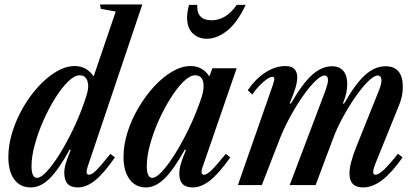

<svg xmlns="http://www.w3.org/2000/svg" viewBox="-20 -831 1872 862"><path d="M118.5 10.5Q70.5 10.5 44 -25.5Q17.5 -61.5 17.5 -126Q17.5 -180.5 35.2 -237.8Q53 -295 83.5 -348Q114 -401 152.8 -443Q191.5 -485 233.5 -509.8Q275.5 -534.5 315.5 -534.5Q369 -534.5 400.5 -488L499.5 -779L432.5 -791.5L429 -811H619L373 -81Q362 -46.5 380 -46.5Q392.5 -46.5 412.2 -66.2Q432 -86 475.5 -140L496 -124.5Q447 -53.5 407.5 -21.5Q368 10.5 328.5 10.5Q268.5 10.5 268.5 -55.5Q268.5 -74.5 275.5 -98Q282.5 -121.5 297.5 -157.5L293 -159.5Q242.5 -68 202 -28.8Q161.5 10.5 118.5 10.5ZM146.5 -32.5Q163.5 -32.5 190 -61Q216.5 -89.5 246.8 -137.8Q277 -186 306 -245.8Q335 -305.5 357 -368.5Q368 -399.5 372 -415.5Q376 -431.5 376 -445Q374 -493 337.5 -493Q314.5 -493 285.8 -465Q257 -437 228.2 -391Q199.5 -345 175.2 -290.5Q151 -236 136.2 -182Q121.5 -128 121.5 -84.5Q121.5 -32.5 146.5 -32.5Z M636 10.5Q588.5 10.5 561.5 -26.2Q534.5 -63 534.5 -127Q534.5 -180.5 552.5 -237.5Q570.5 -294.5 601.8 -347.5Q633 -400.5 672 -442.8Q711 -485 753.2 -509.8Q795.5 -534.5 836 -534.5Q889 -534.5 920 -488L933.5 -524.5H1042.5L889.5 -81Q877.5 -46.5 896.5 -46.5Q908.5 -46.5 929 -66.2Q949.5 -86 993.5 -140L1014 -124.5Q964 -53.5 924 -21.5Q884 10.5 845 10.5Q785 10.5 785 -50.5Q785 -71.5 792 -96Q799 -120.5 815 -157.5L810 -159.5Q759.5 -69 718.5 -29.2Q677.5 10.5 636 10.5ZM664 -32.5Q681 -32.5 707.5 -61Q734 -89.5 764.2 -137.5Q794.5 -185.5 824 -245.5Q853.5 -305.5 876 -368.5Q887.5 -399.5 890.8 -415.8Q894 -432 894 -445Q894 -493 856 -493Q833 -493 804.2 -465Q775.5 -437 746.5 -391.2Q717.5 -345.5 693 -291Q668.5 -236.5 653.8 -182.5Q639 -128.5 639 -85Q639 -32.5 664 -32.5ZM909 -657Q870.5 -657 845.2 -681.2Q820 -705.5 820 -752.5Q820 -765 822 -778Q824 -791 828.5 -809H865.5Q862 -740 930.5 -740Q961.5 -740 989.8 -756.8Q1018 -773.5 1043 -809H1083Q1044 -727 998.5 -692Q953 -657 909 -657Z M1610 10.5Q1549 10.5 1549 -52Q1549 -95 1578.5 -169L1681.5 -425.5Q1694.5 -457 1692.5 -474.5Q1690.5 -492 1676 -492Q1659.5 -492 1633 -466Q1606.5 -440 1576.8 -397.5Q1547 -355 1519.5 -304.8Q1492 -254.5 1474 -205.5L1397 0H1280.5L1441.5 -425.5Q1446.5 -440 1449.5 -451.5Q1452.5 -463 1452.5 -471.5Q1452.5 -492 1437.5 -492Q1421 -492 1394.5 -466Q1368 -440 1338.2 -397.2Q1308.5 -354.5 1280.8 -303.2Q1253 -252 1233.5 -201L1155.5 0H1048L1205.5 -451Q1212 -470.5 1211.5 -478.2Q1211 -486 1202.5 -486Q1193 -486 1177 -474.8Q1161 -463.5 1143.5 -445.2Q1126 -427 1112.5 -406.5L1092.5 -426Q1127 -477 1171.8 -505.8Q1216.5 -534.5 1261 -534.5Q1314.5 -534.5 1314.5 -483.5Q1314.5 -463.5 1306.2 -435.5Q1298 -407.5 1280.5 -367L1285.5 -365.5Q1338 -456 1381.2 -494.8Q1424.5 -533.5 1470.5 -533.5Q1504 -533.5 1521.5 -512.5Q1539 -491.5 1539 -452.5Q1539 -412.5 1519.5 -367L1524.5 -365.5Q1575.5 -455 1619 -494.2Q1662.5 -533.5 1711 -533.5Q1788.5 -533.5 1788.5 -440.5Q1788.5 -398 1770.5 -356L1667.5 -101.5Q1655.5 -72 1655.5 -59.2Q1655.5 -46.5 1666.5 -46.5Q1679.5 -46.5 1703.8 -69.2Q1728 -92 1766.5 -140.5L1787.5 -124.5Q1738.5 -55 1695.5 -22.2Q1652.5 10.5 1610 10.5Z"/></svg>

Font: Libre Caslon Condensed SemiBold Italic
Style: Regular
Weight: 600
Italic angle: -22.583°
Designer: Pablo Impallari, Rodrigo Fuenzalida, Katja Schimmel, Ertekin Erdin
Foundry: Pablo Impallari, Rodrigo Fuenzalida
Version: Version 2.000; ttfautohint (v1.8.4.7-5d5b);gftools[0.9.33]